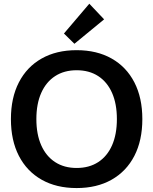

<svg xmlns="http://www.w3.org/2000/svg" viewBox="-20 -980 809 1013"><path d="M384.3 12.2Q277.3 12.2 199.5 -32Q121.6 -76.2 79.6 -157.7Q37.6 -239.3 37.6 -351.6Q37.6 -463.9 79.6 -545.4Q121.6 -627 199.5 -671.1Q277.3 -715.3 384.3 -715.3Q491.2 -715.3 569.1 -671.1Q647 -627 689 -545.4Q731 -463.9 731 -351.6Q731 -239.3 689 -157.7Q647 -76.2 569.1 -32Q491.2 12.2 384.3 12.2ZM384.3 -93.8Q450.7 -93.8 498.3 -124.8Q545.9 -155.8 571.3 -213.6Q596.7 -271.5 596.7 -351.6Q596.7 -432.1 571.3 -489.7Q545.9 -547.4 498.3 -578.4Q450.7 -609.4 384.3 -609.4Q318.4 -609.4 270.8 -578.4Q223.1 -547.4 197.5 -489.7Q171.9 -432.1 171.9 -351.6Q171.9 -271.5 197.5 -213.6Q223.1 -155.8 270.8 -124.8Q318.4 -93.8 384.3 -93.8ZM372.6 -749 317.4 -803.2 451.2 -960.4 529.3 -877.9Z"/></svg>

Font: Schibsted Grotesk SemiBold
Style: Regular
Weight: 600
Designer: Bakken & Baeck AS, Henrik Kongsvoll
Foundry: Schibsted ASA
Version: Version 1.100;gftools[0.9.25]